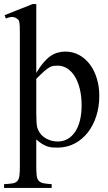

<svg xmlns="http://www.w3.org/2000/svg" viewBox="-24 -715 535 949"><path d="M379.4 -194.3Q379.4 -236.8 371.1 -272.7Q362.8 -308.6 347.2 -335Q331.5 -361.3 309.3 -376Q287.1 -390.6 259.8 -390.6Q249.5 -390.6 240.5 -389.4Q231.4 -388.2 220.5 -382.1Q209.5 -376 194.1 -362.5Q178.7 -349.1 155.3 -325.2V-157.7Q155.3 -105.5 159.7 -86.4Q163.1 -73.7 170.9 -61Q178.7 -48.3 191.4 -38.6Q204.1 -28.8 221.2 -22.5Q238.3 -16.1 259.8 -15.6Q287.1 -15.1 309.3 -27.6Q331.5 -40 347.2 -63.2Q362.8 -86.4 371.1 -119.6Q379.4 -152.8 379.4 -194.3ZM466.8 -240.7Q466.8 -188 452.1 -141.8Q437.5 -95.7 410.6 -61Q383.8 -26.4 345.9 -6.1Q308.1 14.2 261.7 14.6Q247.1 14.6 234.4 13.7Q221.7 12.7 209.5 8.5Q197.3 4.4 184.1 -3.7Q170.9 -11.7 155.3 -25.9V109.4Q155.3 135.7 157.2 152.1Q159.2 168.5 166.7 177.7Q174.3 187 189.7 190.4Q205.1 193.8 231.4 195.3V213.9H-3.9V195.3Q22 193.8 37.6 191.4Q53.2 189 61.3 180.2Q69.3 171.4 71.8 154.5Q74.2 137.7 74.2 107.4V-551.8Q74.2 -573.7 73.5 -586.9Q72.8 -600.1 71 -607.4Q69.3 -614.7 65.9 -618.2Q62.5 -621.6 57.6 -624.5Q50.3 -629.9 38.8 -631.1Q27.3 -632.3 4.9 -623.5L-1 -640.1L136.7 -694.8H155.3V-354.5Q172.4 -383.8 189.5 -404.1Q206.5 -424.3 224.1 -436.8Q241.7 -449.2 260.3 -454.6Q278.8 -460 299.3 -460Q336.4 -460 367.2 -443.1Q397.9 -426.3 420.2 -396.7Q442.4 -367.2 454.6 -327.1Q466.8 -287.1 466.8 -240.7Z"/></svg>

Font: Doulos SIL APac
Style: Regular
Weight: 400
Designer: Walt Agee, Victor Gaultney, Peter Martin, Debbi Hosken, Becca Hirsbrunner
Foundry: SIL International
Version: Version 5.000